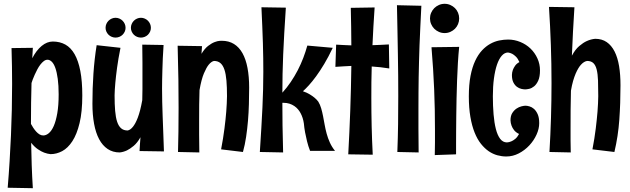

<svg xmlns="http://www.w3.org/2000/svg" viewBox="-20 -781 3279 999"><path d="M20 195.8Q25.9 125.5 30 57.6Q34.2 -10.3 37.1 -76.9Q40 -143.6 41.5 -210Q43 -276.4 43 -344.2Q43 -434.6 40 -530.8L150.9 -532.2L147.9 -478Q168.9 -519 196.8 -542Q224.6 -564.9 254.9 -564.9Q291.5 -564.9 320.1 -549.1Q348.6 -533.2 368.2 -499Q387.7 -464.8 397.9 -411.9Q408.2 -358.9 408.2 -284.2Q408.2 -198.7 394 -140.4Q379.9 -82 356.4 -46.1Q333 -10.3 303.5 5.4Q273.9 21 243.2 21Q227.1 19.5 210 13.2Q195.3 7.8 177.5 -4.2Q159.7 -16.1 142.1 -38.1Q143.1 20 145 78.6Q147 137.2 150.9 198.2ZM141.1 -136.2Q146 -127 152.8 -116.5Q159.7 -106 167.7 -96.9Q175.8 -87.9 185.1 -82Q194.3 -76.2 205.1 -76.2Q219.7 -76.2 234.1 -88.1Q248.5 -100.1 259.8 -125.7Q271 -151.4 278.1 -192.1Q285.2 -232.9 285.2 -290Q285.2 -336.9 280.5 -370.8Q275.9 -404.8 268.1 -427Q260.3 -449.2 249.5 -459.7Q238.8 -470.2 227.1 -470.2Q217.3 -470.2 208 -463.1Q198.7 -456.1 190.2 -445.1Q181.6 -434.1 174.3 -420.2Q167 -406.2 160.9 -392.8Q154.8 -379.4 150.4 -367.7Q146 -356 144 -349.1Q142.6 -296.9 141.8 -246.6Q141.1 -196.3 141.1 -145Z M706.1 4.9Q707 -14.6 708.3 -32.5Q709.5 -50.3 710.9 -66.9Q694.3 -37.6 675.5 -22Q656.7 -6.3 640.6 1.5Q621.6 10.3 603 12.2Q566.9 12.2 540 -5.9Q513.2 -23.9 495.6 -57.1Q478 -90.3 469.5 -137Q460.9 -183.6 460.9 -241.2Q460.9 -321.8 466.1 -397.5Q471.2 -473.1 482.9 -545.9L606.9 -532.2Q595.2 -474.1 589.1 -428.5Q583 -382.8 580.1 -350.6Q576.7 -313 576.2 -285.2Q576.2 -238.8 579.1 -204.3Q582 -169.9 589.6 -147.2Q597.2 -124.5 610.4 -113.3Q623.5 -102.1 644 -102.1Q658.2 -104.5 671.9 -121.6Q677.7 -128.9 684.1 -140.4Q690.4 -151.9 696.8 -168.5Q703.1 -185.1 709 -207.5Q714.8 -230 720.2 -259.8Q721.2 -288.6 721.2 -317.1Q721.2 -345.7 721.2 -378.9Q721.2 -414.1 721.2 -455.6Q721.2 -497.1 720.2 -548.8L831.1 -546.9Q828.6 -509.8 827.1 -478.3Q825.7 -446.8 825 -419.2Q824.2 -391.6 823.7 -367.2Q823.2 -342.8 823.2 -319.8Q823.2 -284.7 824 -251Q824.7 -217.3 826.2 -179.4Q827.6 -141.6 829.3 -96.4Q831.1 -51.3 833 6.8ZM633.3 -636.2Q633.3 -626 629.2 -616.7Q625 -607.4 617.9 -600.3Q610.8 -593.3 601.3 -589.4Q591.8 -585.4 581.1 -585.4Q570.8 -585.4 561.3 -589.4Q551.8 -593.3 544.7 -600.3Q537.6 -607.4 533.4 -616.7Q529.3 -626 529.3 -636.2Q529.3 -647 533.4 -656.5Q537.6 -666 544.7 -673.1Q551.8 -680.2 561.3 -684.3Q570.8 -688.5 581.1 -688.5Q591.8 -688.5 601.3 -684.3Q610.8 -680.2 617.9 -673.1Q625 -666 629.2 -656.5Q633.3 -647 633.3 -636.2ZM765.1 -636.2Q765.1 -626 761 -616.7Q756.8 -607.4 749.8 -600.3Q742.7 -593.3 733.2 -589.4Q723.6 -585.4 713.4 -585.4Q702.6 -585.4 693.1 -589.4Q683.6 -593.3 676.5 -600.3Q669.4 -607.4 665.3 -616.7Q661.1 -626 661.1 -636.2Q661.1 -647 665.3 -656.5Q669.4 -666 676.5 -673.1Q683.6 -680.2 693.1 -684.3Q702.6 -688.5 713.4 -688.5Q723.6 -688.5 733.2 -684.3Q742.7 -680.2 749.8 -673.1Q756.8 -666 761 -656.5Q765.1 -647 765.1 -636.2Z M1031.2 -541 1028.3 -501Q1044.4 -527.8 1062.7 -542Q1081.1 -556.2 1096.7 -562Q1112.3 -567.9 1122.8 -568.4Q1133.3 -568.8 1134.3 -568.8Q1170.4 -568.8 1197.3 -552.2Q1224.1 -535.6 1241.7 -504.2Q1259.3 -472.7 1267.8 -427.5Q1276.4 -382.3 1276.4 -325.2Q1276.4 -283.2 1275.1 -239.5Q1273.9 -195.8 1270.3 -152.6Q1266.6 -109.4 1260.5 -68.4Q1254.4 -27.3 1244.1 9.8L1130.4 -3.9Q1141.6 -62 1147.9 -112.3Q1154.3 -162.6 1157.2 -200.2Q1160.6 -244.1 1161.1 -280.8Q1161.1 -327.1 1158.2 -361.6Q1155.3 -396 1147.7 -418.7Q1140.1 -441.4 1127 -452.6Q1113.8 -463.9 1093.3 -463.9Q1079.6 -460.9 1065.9 -444.3Q1054.2 -430.2 1041 -399.2Q1027.8 -368.2 1018.1 -312Q1016.6 -273.9 1016.4 -236.6Q1016.1 -199.2 1016.1 -157.2Q1016.1 -121.6 1016.1 -80.6Q1016.1 -39.6 1017.1 12.2L906.2 9.8Q907.7 -40 908.4 -95.9Q909.2 -151.9 909.2 -220.2Q909.2 -288.1 908.2 -367.2Q907.2 -446.3 904.3 -543Z M1467.3 -741.2Q1462.4 -668 1459 -608.2Q1455.6 -548.3 1453.4 -496.1Q1451.2 -443.8 1450.2 -396Q1449.2 -348.1 1449.2 -298.8Q1472.7 -324.7 1492.7 -354.2Q1512.7 -383.8 1529.1 -415.3Q1545.4 -446.8 1557.9 -479.5Q1570.3 -512.2 1579.1 -543.9L1711.4 -532.2Q1689 -484.9 1667 -448.2Q1645 -411.6 1624.8 -384Q1604.5 -356.4 1587.2 -337.4Q1569.8 -318.4 1556.2 -306.2Q1576.7 -299.3 1591.8 -290Q1606.9 -280.8 1616.7 -272.5Q1628.4 -262.7 1636.2 -252Q1645.5 -236.8 1651.1 -217.5Q1656.7 -198.2 1660.9 -176.8Q1665 -155.3 1669.2 -132.1Q1673.3 -108.9 1679.7 -85.4Q1686 -62 1696.3 -39.3Q1706.5 -16.6 1723.1 3.9H1593.3Q1583.5 -21 1577.4 -46.4Q1571.3 -71.8 1567.4 -92.3Q1563 -116.2 1561 -139.2Q1556.6 -168.9 1543.9 -192.4Q1538.6 -202.6 1530.5 -212.2Q1522.5 -221.7 1511.5 -229.2Q1500.5 -236.8 1486.3 -241.5Q1472.2 -246.1 1454.1 -246.1H1449.2Q1449.2 -190.9 1450 -128.4Q1450.7 -65.9 1453.1 12.2L1332 9.8Q1336.4 -59.1 1339.8 -115.7Q1343.3 -172.4 1345.5 -221.9Q1347.7 -271.5 1348.9 -316.4Q1350.1 -361.3 1350.1 -407.2Q1350.1 -441.9 1349.6 -478.8Q1349.1 -515.6 1347.9 -556.4Q1346.7 -597.2 1344.7 -643.3Q1342.8 -689.5 1340.3 -743.2Z M1929.2 -742.2Q1925.3 -691.9 1922.9 -643.3Q1920.4 -594.7 1918 -545.9Q1939.5 -546.9 1960.4 -547.6Q1981.4 -548.3 2003.4 -549.8L2005.4 -424.8Q1981.9 -428.7 1959 -431.2Q1936 -433.6 1914.1 -435.1Q1912.6 -393.6 1912.4 -353Q1912.1 -312.5 1912.1 -271Q1912.1 -196.8 1913.8 -123.5Q1915.5 -50.3 1919.4 23.9L1792 22Q1798.3 -92.8 1802.5 -207.3Q1806.6 -321.8 1808.1 -438Q1787.6 -437 1767.1 -435.8Q1746.6 -434.6 1725.1 -433.1L1729 -548.8Q1749 -547.4 1768.8 -546.6Q1788.6 -545.9 1808.1 -544.9Q1808.1 -593.8 1807.1 -642.3Q1806.2 -690.9 1805.2 -740.2Z M2172.4 -751Q2169.4 -691.4 2167 -640.6Q2164.6 -589.8 2162.8 -544.9Q2161.1 -500 2160.2 -459.5Q2159.2 -418.9 2158.4 -379.4Q2157.7 -339.8 2157.5 -299.8Q2157.2 -259.8 2157.2 -215.8Q2157.2 -167 2157.2 -111.3Q2157.2 -55.7 2158.2 12.2L2047.4 9.8Q2050.3 -64 2051.3 -135.5Q2052.2 -207 2052.2 -282.2Q2052.2 -332.5 2051.8 -385.5Q2051.3 -438.5 2050.3 -496.3Q2049.3 -554.2 2048.1 -618.2Q2046.9 -682.1 2045.4 -753.9Z M2369.1 -685.1Q2369.1 -669.4 2363.3 -655.5Q2357.4 -641.6 2347.2 -631.3Q2336.9 -621.1 2323 -615Q2309.1 -608.9 2293.5 -608.9Q2277.8 -608.9 2263.9 -615Q2250 -621.1 2239.7 -631.3Q2229.5 -641.6 2223.4 -655.5Q2217.3 -669.4 2217.3 -685.1Q2217.3 -700.7 2223.4 -714.6Q2229.5 -728.5 2239.7 -738.8Q2250 -749 2263.9 -755.1Q2277.8 -761.2 2293.5 -761.2Q2309.1 -761.2 2323 -755.1Q2336.9 -749 2347.2 -738.8Q2357.4 -728.5 2363.3 -714.6Q2369.1 -700.7 2369.1 -685.1ZM2369.1 -537.1Q2365.2 -498.5 2362.5 -453.9Q2359.9 -409.2 2358.2 -362.3Q2356.4 -315.4 2355.5 -268.1Q2354.5 -220.7 2354 -177.7Q2353.5 -134.8 2353.3 -97.4Q2353 -60.1 2353 -33.2V22L2242.2 25.9Q2243.2 -7.8 2243.2 -39.6Q2243.2 -71.3 2243.2 -103Q2243.2 -158.2 2242.2 -210.7Q2241.2 -263.2 2239 -315.9Q2236.8 -368.7 2233.4 -422.9Q2230 -477.1 2225.1 -535.2Z M2789.6 -415Q2789.6 -381.3 2780.5 -361.6Q2771.5 -341.8 2759 -331.8Q2746.6 -321.8 2733.6 -318.8Q2720.7 -315.9 2712.4 -315.9Q2704.1 -315.9 2692.4 -318.6Q2680.7 -321.3 2669.7 -329.3Q2658.7 -337.4 2651.1 -352.3Q2643.6 -367.2 2643.6 -391.1Q2644 -404.3 2648.4 -417Q2652.3 -427.7 2660.2 -439Q2668 -450.2 2682.6 -458Q2674.3 -476.6 2664.3 -486.3Q2654.3 -496.1 2645 -501Q2634.3 -506.3 2623.5 -507.8Q2605.5 -507.8 2590.8 -491.2Q2576.2 -474.6 2565.9 -444.6Q2555.7 -414.6 2550 -372.6Q2544.4 -330.6 2544.4 -279.8Q2544.4 -229.5 2548.1 -185.8Q2551.8 -142.1 2560.1 -109.6Q2568.4 -77.1 2582.5 -58.6Q2596.7 -40 2617.7 -40Q2628.9 -40.5 2640.1 -45.4Q2649.9 -49.3 2660.9 -58.3Q2671.9 -67.4 2680.7 -84Q2663.6 -92.3 2654.5 -104.2Q2645.5 -116.2 2641.6 -127.4Q2636.7 -140.6 2636.2 -154.8Q2636.2 -178.2 2645.5 -192.9Q2654.8 -207.5 2667.5 -216.1Q2680.2 -224.6 2693.4 -227.8Q2706.5 -231 2714.4 -231Q2722.7 -231 2734.9 -227.5Q2747.1 -224.1 2758.3 -214.4Q2769.5 -204.6 2777.6 -186.8Q2785.6 -168.9 2785.6 -140.1Q2785.6 -111.3 2771.7 -80.6Q2757.8 -49.8 2734.1 -24.4Q2710.4 1 2679.4 17.1Q2648.4 33.2 2614.3 33.2Q2591.3 33.2 2567.9 26.9Q2544.4 20.5 2522.9 5.9Q2501.5 -8.8 2482.4 -32.7Q2463.4 -56.6 2449.5 -91.3Q2435.5 -126 2427.5 -172.6Q2419.4 -219.2 2419.4 -279.8Q2419.4 -340.3 2428.2 -386Q2437 -431.6 2452.4 -464.4Q2467.8 -497.1 2487.8 -518.6Q2507.8 -540 2530.5 -552.7Q2553.2 -565.4 2577.1 -570.3Q2601.1 -575.2 2623.5 -575.2Q2656.7 -575.2 2687 -562.7Q2717.3 -550.3 2740 -528.6Q2762.7 -506.8 2776.1 -477.5Q2789.6 -448.2 2789.6 -415Z M2968.8 -743.2Q2964.8 -679.7 2961.4 -617.2Q2958 -554.7 2955.6 -491.2Q2972.7 -523.4 2993.7 -541.3Q3014.6 -559.1 3033.2 -567.4Q3054.7 -577.1 3076.7 -579.1Q3111.8 -579.1 3136.7 -562Q3161.6 -544.9 3177.7 -513.2Q3193.8 -481.4 3201.2 -436.8Q3208.5 -392.1 3208.5 -336.9Q3208.5 -244.6 3202.4 -158.4Q3196.3 -72.3 3176.8 9.8L3062.5 -3.9Q3073.7 -62 3079.8 -112.3Q3085.9 -162.6 3088.9 -200.2Q3092.3 -244.1 3092.8 -280.8Q3092.8 -327.1 3091.6 -361.6Q3090.3 -396 3084.7 -418.7Q3079.1 -441.4 3067.4 -452.6Q3055.7 -463.9 3034.7 -463.9Q3018.6 -461.4 3002.9 -444.3Q2996.1 -437 2989.3 -425.8Q2982.4 -414.6 2975.3 -398.2Q2968.3 -381.8 2961.9 -359.9Q2955.6 -337.9 2950.7 -309.1Q2949.2 -259.3 2949 -210Q2948.7 -160.6 2948.7 -111.8Q2948.7 -81.1 2948.7 -49.8Q2948.7 -18.6 2949.7 12.2L2838.9 9.8Q2844.2 -79.6 2846.9 -168.9Q2849.6 -258.3 2849.6 -349.1Q2849.6 -448.7 2846.2 -547.1Q2842.8 -645.5 2836.4 -745.1Z"/></svg>

Font: Rum Raisin
Style: Regular
Weight: 400
Designer: Astigmatic (AOETI)
Foundry: Astigmatic (AOETI)
Version: Version 1.000